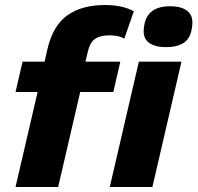

<svg xmlns="http://www.w3.org/2000/svg" viewBox="-20 -746 788 766"><path d="M432 -379H300L212 0H42L130 -379H42L70 -500H158L169 -549Q191 -644 249 -685Q307 -726 398 -726Q469 -726 514 -701L476 -592Q454 -605 417 -605Q378 -605 358 -590Q338 -575 330 -538L321 -500H460ZM658 -721Q705 -721 728 -702Q751 -683 747 -646Q743 -598 717 -578Q691 -558 642 -558Q596 -558 572.5 -577Q549 -596 554 -634Q562 -721 658 -721ZM418 0 534 -500H704L588 0Z"/></svg>

Font: Elaine Sans
Style: Bold Italic
Weight: 700
Italic angle: -13°
Designer: Wei Huang
Foundry: Wei Huang
Version: Version 2.001;December 24, 2019;FontCreator 12.0.0.2547 64-b